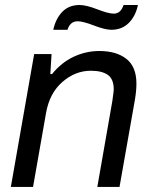

<svg xmlns="http://www.w3.org/2000/svg" viewBox="-20 -740 603 760"><path d="M190.9 -622.1Q200.2 -665.5 226.3 -692.9Q252.4 -720.2 294.9 -720.2Q321.3 -720.2 365.2 -703.1Q409.2 -686 430.2 -686Q458 -686 469.2 -720.2H525.9Q517.1 -676.8 490 -649.4Q462.9 -622.1 420.9 -622.1Q396 -622.1 352.3 -638.9Q308.6 -655.8 287.1 -655.8Q257.8 -655.8 247.1 -622.1ZM22.9 0 115.2 -525.9H184.1L179.2 -446.8H186Q223.1 -492.7 271.7 -515.4Q320.3 -538.1 373 -538.1Q440.9 -538.1 480.5 -506.8Q520 -475.6 520 -409.2Q520 -380.9 514.2 -346.2L453.1 0H365.2L424.8 -340.8Q425.3 -346.7 426.8 -356.4Q428.2 -366.2 429.2 -373.3Q430.2 -380.4 430.2 -386.2Q430.2 -427.2 406.7 -443.6Q383.3 -460 339.8 -460Q277.8 -460 226.8 -415.5Q175.8 -371.1 162.1 -292L110.8 0Z"/></svg>

Font: Archivo
Style: Italic
Weight: 400
Italic angle: -10°
Designer: Hector Gatti
Foundry: Omnibus-Type
Version: Version 2.001